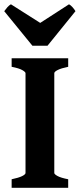

<svg xmlns="http://www.w3.org/2000/svg" viewBox="-26 -892 383 912"><path d="M29.3 0V-40.5Q62.5 -47.4 78.9 -55.4Q95.2 -63.5 95.2 -70.3V-544.4Q95.2 -550.3 79.8 -559.1Q64.5 -567.9 29.3 -574.7V-615.2H297.9V-574.7Q264.6 -567.9 248.3 -559.6Q231.9 -551.3 231.9 -544.4V-70.3Q231.9 -64.5 247.3 -55.9Q262.7 -47.4 297.9 -40.5V0ZM199.7 -674.8H127.9L-5.9 -838.9Q1 -848.6 9.3 -857.9Q17.6 -867.2 25.9 -871.6L165 -783.2L301.8 -871.6Q310.1 -867.2 318.4 -857.9Q326.7 -848.6 332.5 -838.9Z"/></svg>

Font: Gentium Book Basic
Style: Bold
Weight: 700
Designer: J. Victor Gaultney and Annie Olsen
Foundry: SIL International
Version: Version 1.102; 2013; Maintenance release